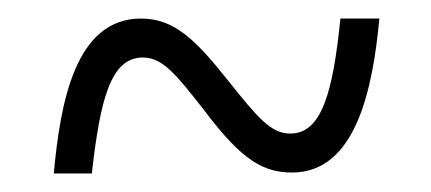

<svg xmlns="http://www.w3.org/2000/svg" viewBox="-20 -460 465 207"><path d="M38 -273H79C88 -352 99 -398 134 -398C155 -398 169 -381 201 -340C241 -287 264 -274 295 -274C364 -274 382 -365 389 -440H347C339 -361 327 -316 293 -316C272 -316 258 -333 226 -373C191 -417 168 -440 132 -440C61 -440 45 -349 38 -273Z"/></svg>

Font: Noto Serif Georgian ExtraCondensed Light
Style: Regular
Weight: 300
Width: 2
Designer: Monotype Design Team, Akaki Razmadze
Foundry: Google LLC
Version: Version 2.003